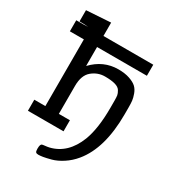

<svg xmlns="http://www.w3.org/2000/svg" viewBox="-209 -816 1029 1131"><g transform="rotate(30 306.0 -250.5)"><path d="M25.9 -528.8V-604H70.8L106 -605Q85.9 -607.9 45.9 -607.9V-684.1L210.9 -694.8V-604H549.8V-528.8H210.9V-399.9Q285.2 -478 386.2 -478Q431.2 -478 463.1 -467Q495.1 -456.1 511.5 -440.9Q527.8 -425.8 536.9 -400.9Q545.9 -376 547.9 -357.9Q549.8 -339.8 549.8 -314V-267.1Q549.8 -35.2 450.2 85Q420.4 121.1 382.8 145.5Q345.2 169.9 311 179Q276.9 188 258.5 190.9Q240.2 193.8 228 193.8Q215.8 193.8 210.9 188.5Q206.1 183.1 206.1 166Q206.1 147.9 209 140.9Q211.9 133.8 216.1 131.8Q220.2 129.9 235.6 128.4Q251 127 264.2 124Q375 97.2 424.8 -29.8Q458 -115.7 458 -257.8V-305.2Q458 -329.1 456.1 -341.6Q454.1 -354 444.1 -370.6Q434.1 -387.2 408 -394.5Q381.8 -401.9 338.9 -401.9Q290 -401.9 251.5 -369.9Q212.9 -337.9 212.9 -265.1V-75.2H288.1V0H45.9V-75.2H121.1V-528.8Z"/></g></svg>

Font: CMU Concrete
Style: Bold
Weight: 700
Version: Version 0.7.0